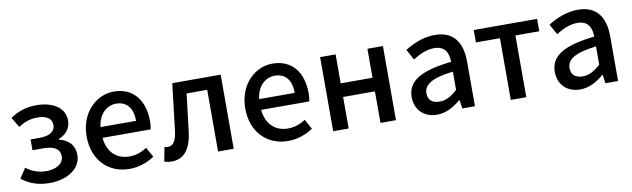

<svg xmlns="http://www.w3.org/2000/svg" viewBox="-39 -977 4617 1403"><g transform="rotate(-10 2269.5 -275.5)"><path d="M248 13C368 13 478 -49 478 -153C478 -231 431 -271 365 -288V-293C424 -314 455 -362 455 -413C455 -516 357 -564 246 -564C168 -564 105 -542 51 -504L96 -429C140 -459 181 -474 240 -474C303 -474 344 -449 344 -401C344 -353 305 -325 229 -325H161V-245H241C321 -245 364 -219 364 -164C364 -110 308 -77 238 -77C187 -77 134 -90 86 -129L38 -55C105 -3 172 13 248 13Z M836 13C908 13 971 -11 1022 -45L982 -118C942 -92 900 -77 851 -77C756 -77 690 -140 681 -245H1038C1041 -259 1044 -281 1044 -304C1044 -459 965 -564 819 -564C691 -564 568 -453 568 -275C568 -93 687 13 836 13ZM680 -325C691 -421 752 -474 821 -474C901 -474 944 -419 944 -325Z M1150 13C1239 13 1291 -50 1308 -172C1320 -268 1331 -364 1342 -458H1495V0H1611V-550H1252C1238 -434 1225 -318 1211 -203C1202 -128 1177 -97 1141 -97C1131 -97 1123 -99 1115 -101L1095 4C1112 10 1128 13 1150 13Z M2013 13C2085 13 2148 -11 2199 -45L2159 -118C2119 -92 2077 -77 2028 -77C1933 -77 1867 -140 1858 -245H2215C2218 -259 2221 -281 2221 -304C2221 -459 2142 -564 1996 -564C1868 -564 1745 -453 1745 -275C1745 -93 1864 13 2013 13ZM1857 -325C1868 -421 1929 -474 1998 -474C2078 -474 2121 -419 2121 -325Z M2349 0H2464V-234H2700V0H2815V-550H2700V-335H2464V-550H2349Z M3119 13C3185 13 3244 -20 3294 -63H3298L3307 0H3401V-331C3401 -477 3338 -564 3201 -564C3113 -564 3036 -528 2979 -492L3022 -414C3069 -444 3123 -470 3181 -470C3262 -470 3285 -414 3286 -350C3057 -325 2957 -264 2957 -146C2957 -49 3024 13 3119 13ZM3154 -78C3105 -78 3068 -100 3068 -154C3068 -216 3123 -258 3286 -277V-142C3241 -101 3202 -78 3154 -78Z M3667 0H3782V-458H3959V-550H3489V-458H3667Z M4181 13C4247 13 4306 -20 4356 -63H4360L4369 0H4463V-331C4463 -477 4400 -564 4263 -564C4175 -564 4098 -528 4041 -492L4084 -414C4131 -444 4185 -470 4243 -470C4324 -470 4347 -414 4348 -350C4119 -325 4019 -264 4019 -146C4019 -49 4086 13 4181 13ZM4216 -78C4167 -78 4130 -100 4130 -154C4130 -216 4185 -258 4348 -277V-142C4303 -101 4264 -78 4216 -78Z"/></g></svg>

Font: Noto Sans HK Medium
Style: Regular
Weight: 500
Designer: Ryoko NISHIZUKA 西塚涼子 (kana, bopomofo & ideographs); Paul D. Hunt (Latin, Greek & Cyrillic); Sandoll Communications 산돌커뮤니
Foundry: Adobe
Version: Version 2.002;hotconv 1.0.116;makeotfexe 2.5.65601